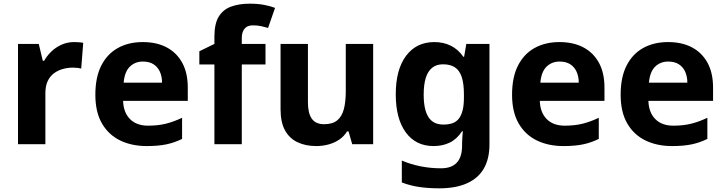

<svg xmlns="http://www.w3.org/2000/svg" viewBox="-20 -785 3944 1045"><path d="M383 -556Q394 -556 409 -555Q424 -554 433 -552L422 -412Q415 -414 401.5 -415.5Q388 -417 378 -417Q349 -417 322 -409.5Q295 -402 273.5 -386Q252 -370 239.5 -343.5Q227 -317 227 -278V0H78V-546H191L213 -454H220Q236 -482 260 -505Q284 -528 315.5 -542Q347 -556 383 -556Z M757 -556Q833 -556 887.5 -527Q942 -498 972 -443Q1002 -388 1002 -308V-236H650Q652 -173 687.5 -137Q723 -101 786 -101Q839 -101 882 -111.5Q925 -122 971 -144V-29Q931 -9 886.5 0.5Q842 10 779 10Q697 10 634 -20.5Q571 -51 535 -113Q499 -175 499 -269Q499 -365 531.5 -428.5Q564 -492 622 -524Q680 -556 757 -556ZM758 -450Q715 -450 686.5 -422Q658 -394 653 -335H862Q862 -368 850.5 -394Q839 -420 816 -435Q793 -450 758 -450Z M1425 -434H1296V0H1147V-434H1065V-506L1147 -546V-586Q1147 -656 1170.5 -694.5Q1194 -733 1237.5 -749Q1281 -765 1340 -765Q1384 -765 1419.5 -758Q1455 -751 1477 -742L1439 -633Q1422 -638 1402 -642.5Q1382 -647 1356 -647Q1325 -647 1310.5 -628Q1296 -609 1296 -580V-546H1425Z M2011 -546V0H1897L1877 -70H1869Q1852 -42 1825.5 -24.5Q1799 -7 1767 1.5Q1735 10 1701 10Q1643 10 1599 -11Q1555 -32 1531 -76Q1507 -120 1507 -190V-546H1656V-227Q1656 -169 1677 -139Q1698 -109 1744 -109Q1790 -109 1815.5 -130Q1841 -151 1851.5 -191Q1862 -231 1862 -289V-546Z M2344 -556Q2394 -556 2434 -536Q2474 -516 2502 -476H2506L2518 -546H2644V1Q2644 79 2613.5 132Q2583 185 2522 212.5Q2461 240 2371 240Q2313 240 2263.5 233Q2214 226 2167 208V89Q2217 110 2270.5 120.5Q2324 131 2380 131Q2438 131 2466.5 100Q2495 69 2495 7V-4Q2495 -21 2496.5 -39Q2498 -57 2499 -71H2495Q2467 -28 2428 -9Q2389 10 2340 10Q2243 10 2188.5 -64.5Q2134 -139 2134 -272Q2134 -406 2190 -481Q2246 -556 2344 -556ZM2391 -435Q2356 -435 2332.5 -416.5Q2309 -398 2297.5 -361.5Q2286 -325 2286 -270Q2286 -188 2312 -147.5Q2338 -107 2393 -107Q2422 -107 2443 -114.5Q2464 -122 2477.5 -139.5Q2491 -157 2498 -185Q2505 -213 2505 -253V-271Q2505 -330 2493 -366Q2481 -402 2456 -418.5Q2431 -435 2391 -435Z M3025 -556Q3101 -556 3155.5 -527Q3210 -498 3240 -443Q3270 -388 3270 -308V-236H2918Q2920 -173 2955.5 -137Q2991 -101 3054 -101Q3107 -101 3150 -111.5Q3193 -122 3239 -144V-29Q3199 -9 3154.5 0.5Q3110 10 3047 10Q2965 10 2902 -20.5Q2839 -51 2803 -113Q2767 -175 2767 -269Q2767 -365 2799.5 -428.5Q2832 -492 2890 -524Q2948 -556 3025 -556ZM3026 -450Q2983 -450 2954.5 -422Q2926 -394 2921 -335H3130Q3130 -368 3118.5 -394Q3107 -420 3084 -435Q3061 -450 3026 -450Z M3616 -556Q3692 -556 3746.5 -527Q3801 -498 3831 -443Q3861 -388 3861 -308V-236H3509Q3511 -173 3546.5 -137Q3582 -101 3645 -101Q3698 -101 3741 -111.5Q3784 -122 3830 -144V-29Q3790 -9 3745.5 0.5Q3701 10 3638 10Q3556 10 3493 -20.5Q3430 -51 3394 -113Q3358 -175 3358 -269Q3358 -365 3390.5 -428.5Q3423 -492 3481 -524Q3539 -556 3616 -556ZM3617 -450Q3574 -450 3545.5 -422Q3517 -394 3512 -335H3721Q3721 -368 3709.5 -394Q3698 -420 3675 -435Q3652 -450 3617 -450Z"/></svg>

Font: Noto Sans Malayalam
Style: Regular
Weight: 400
Designer: Jelle Bosma - Monotype Design Team
Foundry: Monotype Imaging Inc.
Version: Version 2.103